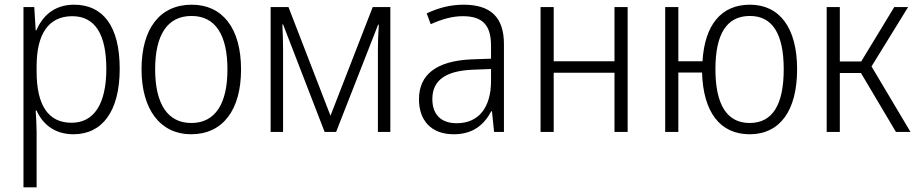

<svg xmlns="http://www.w3.org/2000/svg" viewBox="-20 -562 3908 818"><path d="M80 236H136V4C136 -26 134 -62 132 -91H136C160 -36 210 10 293 10C415 10 490 -87 490 -269C490 -450 419 -542 296 -542C210 -542 161 -493 135 -433H132L126 -532H80ZM285 -39C186 -39 136 -113 136 -257V-280C136 -416 186 -493 288 -493C386 -493 433 -414 433 -269C433 -117 379 -39 285 -39Z M794 10C929 10 1007 -93 1007 -266C1007 -443 927 -542 797 -542C662 -542 583 -441 583 -267C583 -93 665 10 794 10ZM795 -38C693 -38 641 -121 641 -267C641 -413 693 -494 796 -494C898 -494 949 -413 949 -266C949 -120 897 -38 795 -38Z M1133 0H1186V-352C1186 -381 1185 -418 1183 -458H1186L1363 0H1412L1591 -457H1594C1591 -414 1590 -380 1590 -353V0H1643V-532H1568L1388 -69L1209 -532H1133Z M1913 10C1995 10 2042 -30 2073 -88H2076L2085 0H2127V-374C2127 -488 2071 -542 1955 -542C1902 -542 1851 -530 1798 -505L1815 -459C1867 -482 1909 -493 1952 -493C2035 -493 2072 -456 2072 -367V-312L1987 -309C1840 -302 1765 -245 1765 -139C1765 -50 1816 10 1913 10ZM1926 -37C1860 -37 1822 -73 1822 -140C1822 -219 1877 -260 1994 -265L2072 -268V-217C2072 -105 2020 -37 1926 -37Z M2283 0H2339V-252H2598V0H2654V-532H2598V-301H2339V-532H2283Z M3174 10C3303 10 3376 -91 3376 -267C3376 -444 3301 -542 3175 -542C3053 -542 2982 -456 2973 -301H2870V-532H2814V0H2870V-253H2971C2976 -85 3047 10 3174 10ZM3174 -38C3076 -38 3028 -118 3028 -267C3028 -416 3075 -494 3175 -494C3272 -494 3319 -416 3319 -267C3319 -117 3272 -38 3174 -38Z M3502 0H3558V-251H3648L3797 0H3859L3693 -279L3849 -532H3790L3649 -300H3558V-532H3502Z"/></svg>

Font: Noto Sans SemiCondensed Light
Style: Regular
Weight: 300
Width: 4
Designer: Monotype Design Team
Foundry: Monotype Imaging Inc.
Version: Version 2.013